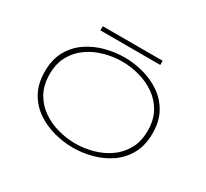

<svg xmlns="http://www.w3.org/2000/svg" viewBox="-161 -1063 1421 1322"><g transform="rotate(30 550.0 -402.0)"><path d="M546 11Q471 11 395.2 -9Q319.5 -29 256.5 -71.8Q193.5 -114.5 155.2 -183Q117 -251.5 117 -348Q117 -444.5 155.2 -512.5Q193.5 -580.5 256.5 -623.2Q319.5 -666 395.2 -686Q471 -706 546 -706Q620.5 -706 695.8 -686Q771 -666 833.8 -623.2Q896.5 -580.5 934.8 -512.5Q973 -444.5 973 -348Q973 -251.5 934.8 -183Q896.5 -114.5 833.8 -71.8Q771 -29 695.8 -9Q620.5 11 546 11ZM546 -22Q614.5 -22 683.2 -40.8Q752 -59.5 809 -99Q866 -138.5 900.5 -200.2Q935 -262 935 -348Q935 -433.5 900.5 -495Q866 -556.5 809 -596Q752 -635.5 683.2 -654.2Q614.5 -673 546 -673Q476.5 -673 407.5 -654.2Q338.5 -635.5 281.2 -596Q224 -556.5 189.5 -495Q155 -433.5 155 -348Q155 -262 189.5 -200.2Q224 -138.5 281.2 -99Q338.5 -59.5 407.5 -40.8Q476.5 -22 546 -22ZM307 -783.5V-816.5H783V-783.5Z"/></g></svg>

Font: Trispace Expanded Thin
Style: Regular
Weight: 100
Width: 7
Designer: Tyler Finck
Foundry: Etcetera Type Company
Version: Version 1.210; ttfautohint (v1.8.3)